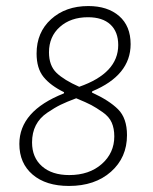

<svg xmlns="http://www.w3.org/2000/svg" viewBox="-20 -610 505 635"><path d="M272 -590Q336 -590 374 -557Q412 -524 412 -464Q412 -361 285 -308L284 -304Q341 -278 370.5 -248.5Q400 -219 400 -163Q400 -89 347 -42Q294 5 208 5Q132 5 88 -32.5Q44 -70 44 -134Q44 -243 191 -301L192 -305Q147 -327 124 -355.5Q101 -384 101 -433Q101 -503 149 -546.5Q197 -590 272 -590ZM271 -553Q214 -553 178 -521Q142 -489 142 -437Q142 -393 167 -369Q192 -345 242 -323Q371 -368 371 -461Q371 -505 345 -529Q319 -553 271 -553ZM232 -285Q200 -273 180.5 -263.5Q161 -254 136 -237Q111 -220 98.5 -195.5Q86 -171 86 -139Q86 -89 119 -60Q152 -31 209 -31Q275 -31 316.5 -67.5Q358 -104 358 -159Q358 -185 349.5 -204.5Q341 -224 319.5 -239Q298 -254 282 -262.5Q266 -271 232 -285Z"/></svg>

Font: Alegreya Sans Light
Style: Italic
Weight: 300
Italic angle: -7°
Designer: Juan Pablo del Peral
Foundry: Huerta Tipografica
Version: Version 2.007